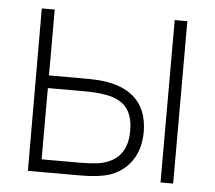

<svg xmlns="http://www.w3.org/2000/svg" viewBox="-44 -588 712 636"><g transform="rotate(5 312.0 -270.0)"><path d="M71 0H239C270 0 297 -1 325 -7C387 -20 442 -70 442 -161C442 -263 380 -303 308 -316C285 -320 261 -321 229 -321H113V-540H70ZM512 0H554V-540H512ZM113 -42V-279H227C254 -279 284 -278 309 -273C364 -262 397 -233 397 -161C397 -86 357 -60 318 -49C293 -42 254 -42 227 -42Z"/></g></svg>

Font: Hauora ExtraLight
Style: Regular
Weight: 200
Designer: Mikhail Sharanda
Foundry: WCYS & Co.
Version: Version 1.010